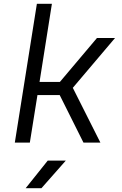

<svg xmlns="http://www.w3.org/2000/svg" viewBox="-20 -750 640 1010"><path d="M58 0 174 -730H253L188 -319H295L490 -550H585L363 -288L508 0H419L294 -250H177L137 0ZM115 240 231 95H326L198 240Z"/></svg>

Font: JetBrains Mono NL Light
Style: Italic
Weight: 300
Italic angle: -9°
Designer: Philipp Nurullin, Konstantin Bulenkov
Foundry: JetBrains
Version: Version 2.304; ttfautohint (v1.8.4.7-5d5b)